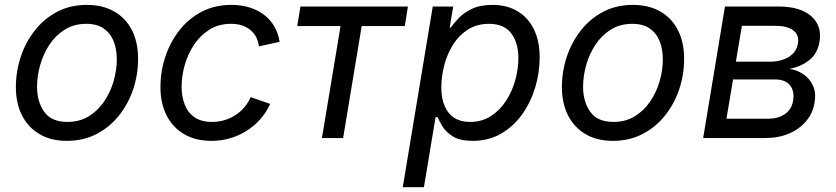

<svg xmlns="http://www.w3.org/2000/svg" viewBox="-20 -573 3472 797"><path d="M257.8 11.7Q191.9 11.7 144.5 -15.9Q97.2 -43.5 71.5 -93.8Q45.9 -144 45.9 -211.4Q45.9 -276.4 66.2 -337.4Q86.4 -398.4 124.8 -447Q163.1 -495.6 217.5 -524.2Q272 -552.7 340.3 -552.7Q406.2 -552.7 454.1 -525.4Q502 -498 527.6 -447.8Q553.2 -397.5 553.2 -329.1Q553.2 -263.2 532.7 -202.1Q512.2 -141.1 473.4 -92.8Q434.6 -44.4 380.1 -16.4Q325.7 11.7 257.8 11.7ZM259.8 -66.9Q310.1 -66.9 348.4 -90.3Q386.7 -113.8 412.6 -152.1Q438.5 -190.4 451.7 -236.3Q464.8 -282.2 464.8 -327.1Q464.8 -368.7 451.7 -401.9Q438.5 -435.1 410.6 -454.6Q382.8 -474.1 337.9 -474.1Q288.1 -474.1 250 -450.7Q211.9 -427.2 186 -388.7Q160.2 -350.1 147 -304Q133.8 -257.8 133.8 -212.4Q133.8 -150.9 163.6 -108.9Q193.4 -66.9 259.8 -66.9Z M857.9 11.7Q792 11.7 744.6 -15.9Q697.3 -43.5 671.6 -93.8Q646 -144 646 -211.4Q646 -276.4 666.3 -337.4Q686.5 -398.4 724.6 -447Q762.7 -495.6 817.1 -524.2Q871.6 -552.7 940.4 -552.7Q981 -552.7 1015.4 -542.2Q1049.8 -531.7 1075.9 -511.7Q1102.1 -491.7 1118.7 -463.4Q1135.3 -435.1 1140.6 -399.4L1054.7 -380.4Q1052.2 -401.4 1043.5 -418.5Q1034.7 -435.5 1020 -448Q1005.4 -460.4 985.1 -467.3Q964.8 -474.1 938.5 -474.1Q888.7 -474.1 850.6 -450.7Q812.5 -427.2 786.4 -388.7Q760.3 -350.1 747.1 -304Q733.9 -257.8 733.9 -212.4Q733.9 -171.9 746.8 -138.7Q759.8 -105.5 787.6 -86.2Q815.4 -66.9 859.9 -66.9Q888.2 -66.9 913.3 -74.7Q938.5 -82.5 959.2 -96.4Q980 -110.4 995.6 -129.2Q1011.2 -147.9 1020.5 -169.9L1101.6 -141.6Q1085 -105.5 1059.6 -77.1Q1034.2 -48.8 1002.4 -29.1Q970.7 -9.3 934.1 1.2Q897.5 11.7 857.9 11.7Z M1316.4 0 1393.6 -464.8H1213.9L1227.1 -545.9H1673.3L1660.2 -464.8H1481.4L1404.3 0Z M1651.9 204.1 1776.4 -545.9H1861.3L1846.7 -458.5H1851.1Q1862.8 -475.1 1883.5 -497.3Q1904.3 -519.5 1938.5 -536.1Q1972.7 -552.7 2024.4 -552.7Q2084.5 -552.7 2128.4 -526.4Q2172.4 -500 2196.3 -451.2Q2220.2 -402.3 2220.2 -334.5Q2220.2 -271 2201.4 -209.2Q2182.6 -147.5 2147 -97.7Q2111.3 -47.9 2059.8 -18.1Q2008.3 11.7 1942.9 11.7Q1889.6 11.7 1860.1 -6.6Q1830.6 -24.9 1816.7 -48.3Q1802.7 -71.8 1796.4 -86.9H1788.1L1739.7 204.1ZM1931.2 -66.9Q1980 -66.9 2017.3 -90.8Q2054.7 -114.7 2080.3 -154.1Q2106 -193.4 2118.9 -240Q2131.8 -286.6 2131.8 -332Q2131.8 -394.5 2102.3 -434.3Q2072.8 -474.1 2009.8 -474.1Q1960.4 -474.1 1923.3 -450.9Q1886.2 -427.7 1861.6 -389.2Q1836.9 -350.6 1824.5 -303.7Q1812 -256.8 1812 -209.5Q1812 -144.5 1841.8 -105.7Q1871.6 -66.9 1931.2 -66.9Z M2524.4 11.7Q2458.5 11.7 2411.1 -15.9Q2363.8 -43.5 2338.1 -93.8Q2312.5 -144 2312.5 -211.4Q2312.5 -276.4 2332.8 -337.4Q2353 -398.4 2391.4 -447Q2429.7 -495.6 2484.1 -524.2Q2538.6 -552.7 2606.9 -552.7Q2672.9 -552.7 2720.7 -525.4Q2768.6 -498 2794.2 -447.8Q2819.8 -397.5 2819.8 -329.1Q2819.8 -263.2 2799.3 -202.1Q2778.8 -141.1 2740 -92.8Q2701.2 -44.4 2646.7 -16.4Q2592.3 11.7 2524.4 11.7ZM2526.4 -66.9Q2576.7 -66.9 2615 -90.3Q2653.3 -113.8 2679.2 -152.1Q2705.1 -190.4 2718.3 -236.3Q2731.4 -282.2 2731.4 -327.1Q2731.4 -368.7 2718.3 -401.9Q2705.1 -435.1 2677.2 -454.6Q2649.4 -474.1 2604.5 -474.1Q2554.7 -474.1 2516.6 -450.7Q2478.5 -427.2 2452.6 -388.7Q2426.8 -350.1 2413.6 -304Q2400.4 -257.8 2400.4 -212.4Q2400.4 -150.9 2430.2 -108.9Q2460 -66.9 2526.4 -66.9Z M2898.9 0 2989.3 -545.9H3212.4Q3302.2 -545.9 3347.7 -505.6Q3393.1 -465.3 3381.8 -399.9Q3374 -352.1 3340.6 -324.5Q3307.1 -296.9 3256.8 -287.1Q3288.1 -282.7 3314.5 -265.1Q3340.8 -247.6 3354.5 -218Q3368.2 -188.5 3361.3 -147Q3354.5 -104 3326.9 -70.8Q3299.3 -37.6 3255.9 -18.8Q3212.4 0 3156.7 0ZM2995.6 -80.1H3169.9Q3209 -80.1 3237.3 -98.9Q3265.6 -117.7 3272 -153.8Q3278.8 -194.3 3259.5 -218.8Q3240.2 -243.2 3196.8 -243.2H3022.9ZM3034.7 -316.9H3174.8Q3222.7 -316.9 3254.6 -336.9Q3286.6 -356.9 3292.5 -393.6Q3297.9 -428.2 3272.7 -447Q3247.6 -465.8 3199.2 -465.8H3059.6Z"/></svg>

Font: Inter
Style: Italic
Weight: 400
Italic angle: -9.3988°
Designer: Rasmus Andersson
Foundry: rsms
Version: Version 4.001;git-66647c0bb